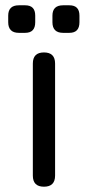

<svg xmlns="http://www.w3.org/2000/svg" viewBox="-20 -705 332 725"><path d="M146 0C174 0 188 -14 188 -42C188 -42 188 -465 188 -465C188 -465 188 -465 188 -465C188 -493 174 -507 146 -507C146 -507 146 -507 146 -507C118 -507 104 -493 104 -465C104 -465 104 -42 104 -42C104 -42 104 -42 104 -42C104 -14 118 0 146 0C146 0 146 0 146 0ZM75 -581C75 -581 75 -581 75 -581C100.5 -581 113 -594.5 113 -621C113 -621 113 -646 113 -646C113 -646 113 -646 113 -646C113 -672 100.5 -685 75 -685C75 -685 51 -685 51 -685C51 -685 51 -685 51 -685C24.5 -685 11 -672 11 -646C11 -646 11 -621 11 -621C11 -621 11 -621 11 -621C11 -594.5 24.5 -581 51 -581C51 -581 75 -581 75 -581ZM242 -581C242 -581 242 -581 242 -581C267.5 -581 280 -594.5 280 -621C280 -621 280 -646 280 -646C280 -646 280 -646 280 -646C280 -672 267.5 -685 242 -685C242 -685 218 -685 218 -685C218 -685 218 -685 218 -685C191.5 -685 178 -672 178 -646C178 -646 178 -621 178 -621C178 -621 178 -621 178 -621C178 -594.5 191.5 -581 218 -581C218 -581 242 -581 242 -581Z"/></svg>

Font: Jura-Fortis-Bold
Style: Bold
Weight: 500
Designer: Daniel Johnson, Alexei Vanyashin, Mirko Velimirovic
Foundry: Daniel Johnson
Version: ""